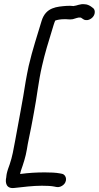

<svg xmlns="http://www.w3.org/2000/svg" viewBox="-20 -797 489 950"><path d="M79 64 80 62C81 57 82 52 84 46C95 15 107 -21 113 -58C118 -92 126 -124 134 -166C139 -190 143 -215 148 -241C163 -318 170 -394 188 -471C202 -533 220 -591 237 -646C242 -662 247 -681 253 -695C263 -699 280 -702 299 -702H300C307 -703 325 -699 340 -702C355 -706 368 -712 377 -710H380L383 -708L392 -702C398 -697 409 -697 415 -698C432 -702 449 -717 449 -738C449 -747 445 -755 438 -759L430 -765C421 -771 410 -776 398 -776C378 -779 357 -768 348 -768H347L345 -767C335 -768 321 -769 311 -768C262 -764 207 -762 186 -694C165 -623 141 -553 122 -471C116 -445 112 -420 107 -394C92 -296 73 -202 55 -101C47 -58 41 -22 28 16C22 32 16 49 13 64C11 71 12 77 11 80C5 106 10 138 51 133C96 128 143 122 187 122C209 122 234 123 248 126L258 128C264 129 275 130 286 123C317 105 310 68 287 63L277 61C256 57 229 56 202 56C162 56 124 58 79 64Z"/></svg>

Font: Stray Cat
Style: ExBdCnObl
Weight: 800
Version: Version 1.0